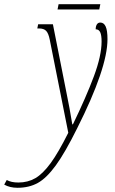

<svg xmlns="http://www.w3.org/2000/svg" viewBox="-160 -651 546 911"><path d="M-140 225 -128 203Q-107 215 -73 215Q-28 215 7.5 194.5Q43 174 80 123.5Q117 73 164 -21L76 -463Q70 -493 59 -504.5Q48 -516 25 -516H17L21 -536H91L155 -213Q171 -136 183 -61H186Q249 -191 285.5 -289Q322 -387 322 -454Q322 -484 315.5 -498Q309 -512 294 -512Q294 -526 299.5 -535Q305 -544 316 -544Q333 -544 341.5 -525Q350 -506 350 -465Q350 -328 206 -42Q149 73 105 133.5Q61 194 19.5 217Q-22 240 -77 240Q-113 240 -140 225ZM118 -631H316L311 -606H113Z"/></svg>

Font: Noto Serif CondThin
Style: Italic
Weight: 250
Width: 3
Italic angle: -12°
Designer: Monotype Design Team
Foundry: Monotype Imaging Inc.
Version: Version 1.001